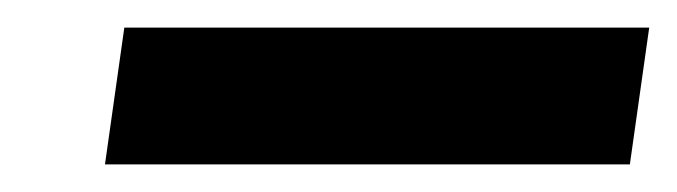

<svg xmlns="http://www.w3.org/2000/svg" viewBox="-20 -694 490 139"><path d="M56 -575 70 -674H450L436 -575Z"/></svg>

Font: Host Grotesk ExtraBold
Style: Italic
Weight: 800
Italic angle: -8°
Designer: Doğukan Karapınar
Foundry: Element Type
Version: Version 1.003; ttfautohint (v1.8.4.7-5d5b)